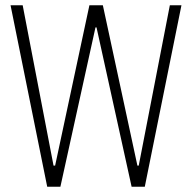

<svg xmlns="http://www.w3.org/2000/svg" viewBox="-20 -708 728 728"><path d="M159 0 20 -688H66L183 -80H189L319 -688H370L501 -80H506L624 -688H668L529 0H479L346 -604H342L209 0Z"/></svg>

Font: Saira Condensed ExtraLight
Style: Regular
Weight: 250
Width: 3
Designer: Hector Gatti with collaboration of the Omnibus-Type team
Foundry: Omnibus-Type
Version: Version 1.101